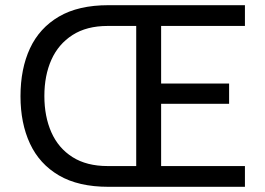

<svg xmlns="http://www.w3.org/2000/svg" viewBox="-20 -720 1021 740"><path d="M398 0Q282 0 207 -44Q132 -88 95.5 -166.5Q59 -245 59 -349Q59 -455 95.5 -533.5Q132 -612 207 -656Q282 -700 398 -700H924V-620H601V-398H863V-320H601V-80H924V0ZM395 -80H505V-620H395Q314 -620 259.5 -585Q205 -550 178 -489.5Q151 -429 151 -350Q151 -271 178 -210Q205 -149 259.5 -114.5Q314 -80 395 -80Z"/></svg>

Font: Inclusive Sans
Style: Regular
Weight: 400
Designer: Olivia King
Foundry: Olivia King
Version: Version 2.004